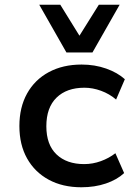

<svg xmlns="http://www.w3.org/2000/svg" viewBox="-20 -783 574 812"><path d="M324 9Q245 9 186 -23Q127 -55 94.5 -113Q62 -171 62 -250Q62 -329 94.5 -387.5Q127 -446 186.5 -478Q246 -510 325 -510Q381 -510 429 -493Q477 -476 508 -448L471 -362Q443 -386 407.5 -399Q372 -412 337 -412Q262 -412 219 -370Q176 -328 176 -249Q176 -171 219 -130Q262 -89 336 -89Q372 -89 406.5 -101.5Q441 -114 468 -135L505 -51Q475 -23 428 -7Q381 9 324 9ZM261 -561 146 -763H235L316 -632L398 -763H486L371 -561Z"/></svg>

Font: Nunito Sans 6pt SemiBold
Style: Regular
Weight: 600
Version: Version 3.101;gftools[0.9.27]